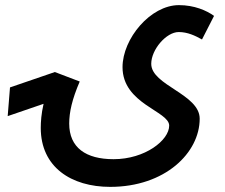

<svg xmlns="http://www.w3.org/2000/svg" viewBox="-20 -541 876 749"><path d="M410 188C624 188 759 55 759 -78C759 -174 570 -208 570 -292C570 -348 629 -416 677 -416C712 -416 741 -402 768 -387L815 -479C786 -500 738 -521 678 -521C567 -521 458 -390 458 -279C458 -135 640 -108 640 -51C640 6 546 80 423 80C315 80 250 35 250 -59C250 -103 261 -153 291 -223L194 -260L19 -200L10 -88L150 -136C141 -97 139 -65 139 -42C139 111 258 188 410 188Z"/></svg>

Font: Noto Sans Arabic UI XCn SmBd
Style: Regular
Weight: 600
Width: 2
Designer: Monotype Design Team, Nadine Chahine and Nizar Qandah
Foundry: Monotype Imaging Inc.
Version: Version 2.010